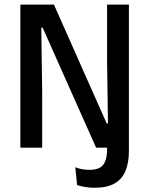

<svg xmlns="http://www.w3.org/2000/svg" viewBox="-20 -660 669 858"><path d="M71 0V-639.5H221L456.5 -109H462.5L458.5 -385V-639.5H556V-42L509 0H409.5L170.5 -536.5H164.5L168.5 -248.5V0ZM403 179Q380 179 359.5 175.5Q339 172 324.5 167L316.5 87.5Q331 93 346.2 96Q361.5 99 378.5 99Q424.5 99 441.5 76Q458.5 53 458.5 10.5V-80.5H556V15.5Q556 66 541.2 102.8Q526.5 139.5 493 159.2Q459.5 179 403 179Z"/></svg>

Font: Anek Latin Medium Medium
Style: Regular
Weight: 500
Version: Version 1.003